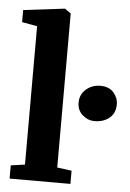

<svg xmlns="http://www.w3.org/2000/svg" viewBox="-56 -862 611 904"><g transform="rotate(5 249.0 -410.0)"><path d="M90.5 -72V-726L18.5 -739V-796L212 -819.5H214.5L243 -799.5V-71.5L311.5 -62.5V0H24V-62.5ZM398.5 -304.5Q366.5 -304.5 341.5 -326.8Q316.5 -349 316.5 -384.5Q316.5 -424 345 -448.2Q373.5 -472.5 412.5 -472.5Q453 -472.5 474.8 -447.8Q496.5 -423 496.5 -391.5Q496.5 -350.5 468.8 -327.5Q441 -304.5 398.5 -304.5Z"/></g></svg>

Font: Merriweather 20pt ExtraBold
Style: Regular
Weight: 800
Version: Version 2.100